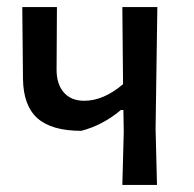

<svg xmlns="http://www.w3.org/2000/svg" viewBox="-20 -523 549 543"><path d="M425 -503 420 -159 424 0H326L330 -150L329 -212H322Q271 -169 210 -153Q126 -153 86 -188.5Q46 -224 45 -300L43 -503H141L140 -326Q140 -285 160.5 -261.5Q181 -238 218 -238Q273 -238 328 -285L326 -503Z"/></svg>

Font: Alegreya Sans SC Medium
Style: Regular
Weight: 500
Designer: Juan Pablo del Peral
Foundry: Huerta Tipografica
Version: Version 2.001;PS 002.001;hotconv 1.0.88;makeotf.lib2.5.64775